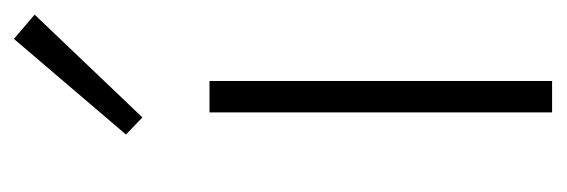

<svg xmlns="http://www.w3.org/2000/svg" viewBox="-282 -512 794 269"><g transform="rotate(-90 114.5 -377.0)"><path d="M92 0V-480H136V0ZM85 -574 61 -597 195 -754 229 -725Z"/></g></svg>

Font: Toshiba Sans Light
Style: Regular
Weight: 300
Designer: Paul D. Hunt
Foundry: Toshiba Corporation
Version: Version 2.020;PS 2.0;hotconv 1.0.86;makeotf.lib2.5.63406